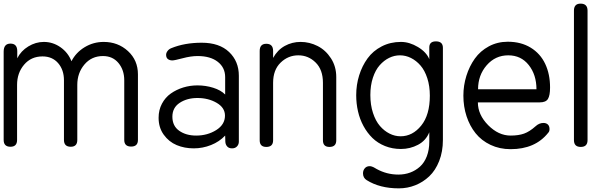

<svg xmlns="http://www.w3.org/2000/svg" viewBox="-20 -802 3357 1048"><path d="M0 -38.1V-520Q0 -564 37.1 -564Q74.2 -564 74.2 -522.9V-483.9Q94.2 -523.9 134.5 -548.6Q174.8 -573.2 219.2 -573.2Q268.6 -573.2 310.1 -544.2Q351.6 -515.1 370.1 -467.8Q394.5 -515.6 442.1 -544.4Q489.7 -573.2 545.9 -573.2Q624 -573.2 678.5 -523.2Q732.9 -473.1 732.9 -396V-38.1Q732.9 -2 695.8 -2Q658.2 -2 658.2 -38.1V-363.8Q658.2 -419.9 626.7 -458Q595.2 -496.1 542 -496.1Q480 -496.1 440.9 -450Q401.9 -403.8 401.9 -338.9V-38.1Q401.9 -1 366.2 -1Q329.1 -1 329.1 -38.1V-363.8Q329.1 -420.4 297.4 -457.3Q265.6 -494.1 211.9 -494.1Q149.9 -494.1 111.6 -449Q73.2 -403.8 73.2 -338.9V-38.1Q73.2 -1 37.1 -1Q0 -1 0 -38.1Z M915 -539.1Q987.3 -568.8 1081.1 -568.8Q1177.2 -568.8 1230.5 -518.1Q1283.7 -467.3 1283.7 -388.2V-28.8Q1283.7 -13.7 1273.7 -2.9Q1263.7 7.8 1246.6 7.8Q1229.5 7.8 1220.2 -2.4Q1210.9 -12.7 1210 -27.8Q1209 -46.9 1209 -62Q1177.2 -28.3 1131.8 -10.3Q1086.4 7.8 1037.6 7.8Q986.8 7.8 944.3 -10Q901.9 -27.8 873.8 -66.7Q845.7 -105.5 845.7 -159.2Q845.7 -201.7 864 -236.1Q882.3 -270.5 912.6 -291.7Q942.9 -313 980.2 -324.5Q1017.6 -335.9 1057.6 -335.9Q1102.5 -335.9 1143.8 -323Q1185.1 -310.1 1209 -286.1V-380.9Q1209 -433.1 1168.7 -464.6Q1128.4 -496.1 1058.6 -496.1Q1022 -496.1 977.1 -484.1Q932.1 -472.2 920.9 -472.2Q906.2 -472.2 896.5 -479.5Q886.7 -486.8 886.7 -502.9Q886.7 -513.2 894.5 -523.7Q902.3 -534.2 915 -539.1ZM920.9 -165Q920.9 -114.3 958.3 -88.1Q995.6 -62 1050.8 -62Q1112.3 -62 1160.2 -92Q1208 -122.1 1208 -170.9Q1208 -214.4 1162.6 -240.7Q1117.2 -267.1 1057.6 -267.1Q1001 -267.1 960.9 -240.7Q920.9 -214.4 920.9 -165Z M1397.5 -36.1V-523.9Q1397.5 -563 1433.6 -563Q1470.7 -563 1470.7 -523.9V-485.8Q1494.6 -529.3 1534.4 -551.3Q1574.2 -573.2 1620.6 -573.2Q1669.4 -573.2 1713.6 -550.8Q1757.8 -528.3 1786.6 -483.6Q1815.4 -439 1815.4 -381.8V-36.1Q1815.4 0 1778.3 0Q1742.7 0 1742.7 -36.1V-350.1Q1742.7 -421.4 1702.9 -460.7Q1663.1 -500 1608.4 -500Q1552.7 -500 1511.7 -460.2Q1470.7 -420.4 1470.7 -350.1V-36.1Q1470.7 0 1433.6 0Q1397.5 0 1397.5 -36.1Z M2001.5 -283.2Q2001.5 -229.5 2015.9 -185.5Q2030.3 -141.6 2053.7 -114.5Q2077.1 -87.4 2106.2 -72.8Q2135.3 -58.1 2166.5 -58.1Q2231.9 -58.1 2279.1 -116.5Q2326.2 -174.8 2326.2 -279.8Q2326.2 -332.5 2312.3 -375.2Q2298.3 -418 2275.1 -444.6Q2252 -471.2 2223.1 -485.6Q2194.3 -500 2163.1 -500Q2132.3 -500 2104 -486.1Q2075.7 -472.2 2052.5 -446Q2029.3 -419.9 2015.4 -377.7Q2001.5 -335.4 2001.5 -283.2ZM2323.2 -479V-543Q2323.2 -576.2 2359.4 -576.2Q2397.5 -576.2 2397.5 -541V-38.1Q2397.5 25.4 2377.2 76.9Q2356.9 128.4 2323 160.4Q2289.1 192.4 2246.6 209.2Q2204.1 226.1 2157.2 226.1Q2052.7 226.1 1981.4 181.2Q1961.4 168.9 1961.4 144Q1961.4 127.9 1971.2 116.5Q1981 105 1997.6 105Q2002.9 105 2008.5 106.7Q2014.2 108.4 2017.1 109.9Q2020 111.3 2026.9 115.2Q2033.7 119.1 2035.2 120.1Q2090.8 150.9 2154.3 150.9Q2189 150.9 2218.8 139.9Q2248.5 128.9 2272.2 107.7Q2295.9 86.4 2309.6 51.3Q2323.2 16.1 2323.2 -28.8V-80.1Q2305.2 -34.7 2261.7 -11.7Q2218.3 11.2 2168.5 11.2Q2121.6 11.2 2081.5 -4.9Q2041.5 -21 2012.9 -48.8Q1984.4 -76.7 1964.1 -114Q1943.8 -151.4 1934.1 -194.1Q1924.3 -236.8 1924.3 -282.2Q1924.3 -338.9 1940.4 -390.6Q1956.5 -442.4 1986.3 -483.4Q2016.1 -524.4 2063.5 -548.8Q2110.8 -573.2 2168.5 -573.2Q2214.8 -573.2 2261.2 -545.4Q2307.6 -517.6 2323.2 -479Z M2751.5 -574.2Q2823.7 -574.2 2876.5 -542Q2929.2 -509.8 2955.8 -453.6Q2982.4 -397.5 2982.4 -324.2Q2982.4 -280.8 2970.9 -262Q2959.5 -243.2 2926.3 -243.2H2588.4Q2588.4 -175.8 2644.5 -118.9Q2700.7 -62 2767.1 -62Q2810.5 -62 2840.6 -72.8Q2870.6 -83.5 2903.3 -112.8Q2922.9 -130.9 2946.3 -130.9Q2961.4 -130.9 2970.5 -122.3Q2979.5 -113.8 2979.5 -97.2Q2979.5 -84.5 2972.2 -77.1Q2901.4 12.2 2767.1 12.2Q2707 12.2 2657.5 -11.2Q2607.9 -34.7 2575.9 -74.7Q2543.9 -114.7 2526.6 -167.5Q2509.3 -220.2 2509.3 -279.8Q2509.3 -335.4 2525.6 -387.9Q2542 -440.4 2571.8 -482.2Q2601.6 -523.9 2648.4 -549.1Q2695.3 -574.2 2751.5 -574.2ZM2589.4 -314.9H2908.2Q2908.2 -393.6 2866.2 -446.8Q2824.2 -500 2754.4 -500Q2683.6 -500 2636.5 -445.8Q2589.4 -391.6 2589.4 -314.9Z M3112.8 -37.1V-744.1Q3112.8 -782.2 3148.9 -782.2Q3187 -782.2 3187 -744.1V-37.1Q3187 0 3149.9 0Q3112.8 0 3112.8 -37.1Z"/></svg>

Font: BPreplay
Style: Regular
Weight: 400
Designer: Magenta/George Triantafyllakos
Foundry: Magenta/George Triantafyllakos
Version: Version 1.00